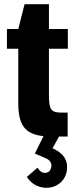

<svg xmlns="http://www.w3.org/2000/svg" viewBox="-20 -650 363 914"><path d="M303 -418V-512H213V-630H97L67 -512H13V-418H67V-160C67 -60 95 -11 187 -2L146 81L197 103C217 111 228 126 224 146C221 161 212 173 193 173C179 173 166 162 159 148L108 192C126 222 160 244 201 244C251 244 295 210 299 154C304 96 260 69 230 56L261 0H302V-114H272C224 -114 213 -128 213 -196V-418Z"/></svg>

Font: Decalotype
Style: Bold
Weight: 700
Designer: Alfredo Marco Pradil
Foundry: Alfredo Marco Pradil
Version: Version 1.0